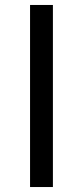

<svg xmlns="http://www.w3.org/2000/svg" viewBox="-20 -753 333 773"><path d="M101 0H193V-733H101Z"/></svg>

Font: Noto Sans CJK SC
Style: Regular
Weight: 400
Designer: Ryoko NISHIZUKA 西塚涼子 (kana, bopomofo & ideographs); Paul D. Hunt (Latin, Greek & Cyrillic); Sandoll Communications 산돌커뮤니
Foundry: Adobe
Version: Version 2.004;hotconv 1.0.118;makeotfexe 2.5.65603